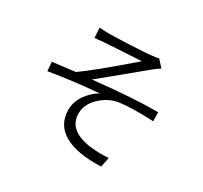

<svg xmlns="http://www.w3.org/2000/svg" viewBox="-160 -987 1320 1247"><g transform="rotate(30 500.0 -363.5)"><path d="M271.5 -667 266.6 -742.2Q297.9 -738.3 342.8 -738.3Q380.9 -738.3 496.6 -743.7Q612.3 -749 650.4 -753.9Q685.5 -756.8 701.2 -762.7L747.1 -711.9Q721.7 -695.3 699.2 -677.7Q487.3 -502 391.6 -424.8Q681.6 -456.1 871.1 -456.1L872.1 -388.7Q708 -396.5 621.1 -383.8Q545.9 -373 486.3 -316.9Q426.8 -260.7 426.8 -191.4Q426.8 -65.4 600.6 -41Q668 -32.2 741.2 -38.1L726.6 35.2Q546.9 42 452.1 -12.7Q357.4 -67.4 357.4 -179.7Q357.4 -240.2 395.5 -293Q433.6 -345.7 481.4 -372.1Q307.6 -358.4 114.3 -327.1L108.4 -394.5Q139.6 -397.5 203.6 -405.8Q267.6 -414.1 277.3 -415Q368.2 -477.5 613.3 -689.5Q592.8 -688.5 480 -682.1Q367.2 -675.8 344.7 -673.8Q316.4 -671.9 271.5 -667Z"/></g></svg>

Font: Gen Shin Gothic Normal
Style: Regular
Weight: 300
Designer: [Source Han Sans]
Ryoko NISHIZUKA  (kana & ideographs); Paul D. Hunt (Latin, Greek & Cyrillic); Wenlong ZHANG  (bopomofo
Version: Version 1.002.20150607